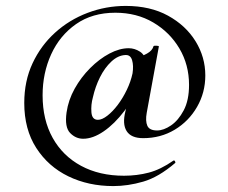

<svg xmlns="http://www.w3.org/2000/svg" viewBox="-20 -523 769 649"><path d="M363 106Q279 106 211 73Q143 40 102.5 -23Q62 -86 62 -175Q62 -249 90 -309Q118 -369 166 -412.5Q214 -456 276 -479.5Q338 -503 405 -503Q488 -503 548 -470Q608 -437 641 -383.5Q674 -330 674 -268Q674 -210 646 -161.5Q618 -113 570.5 -84.5Q523 -56 464 -56Q423 -56 408 -80Q393 -104 404 -147L423 -234L457 -247Q434 -192 400.5 -148Q367 -104 330.5 -79Q294 -54 261 -54Q236 -54 217 -73.5Q198 -93 205 -143Q211 -185 232.5 -223.5Q254 -262 285 -293Q316 -324 350 -342Q384 -360 415 -360Q435 -360 453 -348.5Q471 -337 474 -311L444 -330Q459 -332 477 -342Q495 -352 499 -367Q501 -369 509 -368.5Q517 -368 517 -366L476 -142Q471 -114 478 -98Q485 -82 511 -82Q533 -82 558 -99Q583 -116 601 -150Q619 -184 619 -236Q619 -304 586.5 -359Q554 -414 498 -447Q442 -480 370 -480Q292 -480 237 -441.5Q182 -403 153 -339.5Q124 -276 124 -201Q124 -118 158 -57Q192 4 254 37.5Q316 71 399 71Q443 71 483 60.5Q523 50 566 20Q569 18 571.5 22Q574 26 572 28Q516 76 464 91Q412 106 363 106ZM311 -118Q325 -118 343 -132Q361 -146 378 -168.5Q395 -191 408.5 -219Q422 -247 428 -275Q432 -301 426.5 -319.5Q421 -338 404 -337Q379 -336 356.5 -315Q334 -294 318 -262Q302 -230 294 -194Q287 -169 289 -143.5Q291 -118 311 -118Z"/></svg>

Font: Cormorant Garamond Light
Style: Italic
Weight: 300
Italic angle: -10°
Designer: Christian Thalmann (Catharsis Fonts)
Foundry: Catharsis Fonts
Version: Version 4.001